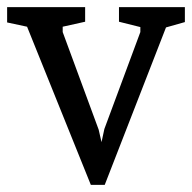

<svg xmlns="http://www.w3.org/2000/svg" viewBox="-42 -514 539 539"><path d="M213 5 34 -439 -22 -451V-494H197V-453L134 -439V-424L235 -150L243 -115L251 -152L352 -424V-438L292 -453V-494H477V-452L424 -437L252 5Z"/></svg>

Font: Faustina
Style: Regular
Weight: 400
Designer: Alfonso Garcia
Foundry: http://www.omnibus-type.com
Version: Version 1.200